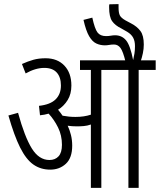

<svg xmlns="http://www.w3.org/2000/svg" viewBox="-20 -916 779 936"><path d="M332 -206Q332 -146 301 -117.5Q270 -89 225 -89Q178 -89 142.5 -114Q107 -139 78 -197Q49 -255 21 -353L68 -366Q100 -249 135 -192.5Q170 -136 221 -136Q249 -136 265.5 -154Q282 -172 282 -210Q282 -256 263 -294.5Q244 -333 217 -362Q197 -356 175 -354L170 -400Q225 -406 251 -431.5Q277 -457 277 -499Q277 -540 256.5 -562.5Q236 -585 196 -585Q153 -585 105 -558L87 -604Q116 -617 142.5 -624.5Q169 -632 202 -632Q260 -632 294 -596Q328 -560 328 -499Q328 -458 310 -428.5Q292 -399 263 -381Q275 -367 285 -352Q301 -349 316.5 -347.5Q332 -346 348 -346Q390 -346 423 -357V-575H370V-622H739V-575H656V0H606V-575H474V0H423V-309Q406 -303 389 -301.5Q372 -300 355 -300Q331 -300 310 -303Q320 -282 326 -257.5Q332 -233 332 -206ZM592 -615Q580 -665 567.5 -682Q555 -699 536 -699Q523 -699 512.5 -697Q502 -695 491 -695Q469 -695 449.5 -704Q430 -713 414.5 -739.5Q399 -766 387 -819L430 -830Q442 -775 455.5 -757.5Q469 -740 497 -740Q509 -740 520 -742Q531 -744 541 -744Q574 -744 594.5 -719.5Q615 -695 629 -623Q633 -640 635.5 -655.5Q638 -671 638 -691Q638 -716 629 -732.5Q620 -749 600 -761L572 -777Q541 -792 526.5 -813Q512 -834 512 -880Q512 -884 512 -888Q512 -892 513 -895L558 -896Q558 -892 558 -888Q558 -884 558 -879Q558 -854 564 -841.5Q570 -829 591 -817L619 -802Q648 -787 664.5 -765Q681 -743 681 -699Q681 -678 676.5 -656.5Q672 -635 665 -615Z"/></svg>

Font: Noto Sans ExtraCondensed Light
Style: Italic
Weight: 300
Width: 2
Italic angle: -12°
Designer: Monotype Design Team
Foundry: Monotype Imaging Inc.
Version: Version 2.013; ttfautohint (v1.8.4.7-5d5b)